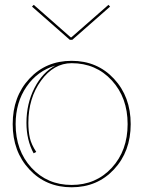

<svg xmlns="http://www.w3.org/2000/svg" viewBox="-20 -775 595 797"><path d="M120.1 -754.9 273.4 -620.1H276.4L430.2 -754.9L437 -747.6L280.3 -609.9H269.5L112.8 -747.6ZM32.7 -259.8Q32.7 -374 101.8 -448.2Q170.9 -522.5 277.3 -522.5Q383.8 -522.5 453.1 -448Q522.5 -373.5 522.5 -259.8Q522.5 -146 453.1 -71.8Q383.8 2.4 277.3 2.4Q170.9 2.4 101.8 -71.8Q32.7 -146 32.7 -259.8ZM277.3 -512.7Q203.1 -512.7 150.4 -440.2Q97.7 -367.7 97.7 -265.1Q97.7 -230.5 104 -202.1Q109.9 -175.8 130.4 -144.5L119.6 -138.7Q89.8 -193.8 89.8 -265.1Q89.8 -345.2 123.3 -410.2Q156.7 -475.1 210 -502.9Q135.3 -481 90.1 -415.3Q44.9 -349.6 44.9 -259.8Q44.9 -149.9 110.6 -78.6Q176.3 -7.3 277.3 -7.3Q378.4 -7.3 444.1 -78.6Q509.8 -149.9 509.8 -259.8Q509.8 -369.6 444.1 -441.2Q378.4 -512.7 277.3 -512.7Z"/></svg>

Font: ZnikomitNo25
Style: Regular
Weight: 100
Designer: gluk
Foundry: gluk
Version: Version 0.56